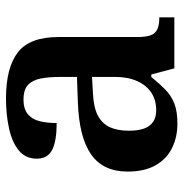

<svg xmlns="http://www.w3.org/2000/svg" viewBox="-6 -582 598 625"><g transform="rotate(-90 292.5 -269.0)"><path d="M203 10Q159 10 123.5 -7.5Q88 -25 67.5 -61Q47 -97 47 -152Q47 -232 103 -271Q159 -310 272 -314L355 -317V-374Q355 -408 350 -434.5Q345 -461 329.5 -476Q314 -491 281 -491Q251 -491 234 -477Q217 -463 211 -438.5Q205 -414 205 -383Q147 -383 118 -397.5Q89 -412 89 -448Q89 -484 115.5 -506Q142 -528 187 -538Q232 -548 285 -548Q385 -548 435 -509.5Q485 -471 485 -377V-120Q485 -93 490.5 -77.5Q496 -62 510 -55.5Q524 -49 546 -49H549V0H383L363 -75H355Q333 -48 313.5 -29Q294 -10 268.5 0Q243 10 203 10ZM246 -59Q280 -59 304 -75Q328 -91 341.5 -121Q355 -151 355 -191V-268L303 -265Q256 -263 229.5 -249Q203 -235 191.5 -210Q180 -185 180 -148Q180 -118 187 -98.5Q194 -79 209 -69Q224 -59 246 -59Z"/></g></svg>

Font: Noto Serif Kannada SemiBold
Style: Regular
Weight: 600
Version: Version 2.003